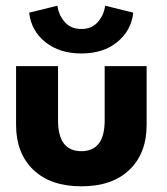

<svg xmlns="http://www.w3.org/2000/svg" viewBox="-20 -643 586 675"><path d="M448.5 -598.5Q441.5 -535.5 392.2 -495.2Q343 -455 266 -455Q190 -455 140 -494.5Q90 -534 82.5 -598.5L182 -623Q185.5 -591.5 207 -566.2Q228.5 -541 266 -541Q303 -541 324.5 -566.2Q346 -591.5 349.5 -623ZM184 -220Q184 -111.5 266 -111.5Q348 -111.5 348 -220V-410.5H495.5V-204Q495.5 -104 435 -46Q374.5 12 266 12Q157.5 12 97 -46.2Q36.5 -104.5 36.5 -204V-410.5H184Z"/></svg>

Font: League Spartan
Style: Bold
Weight: 700
Foundry: The League of Moveable Type
Version: Version 2.002